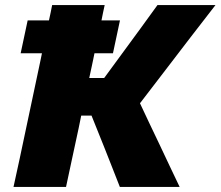

<svg xmlns="http://www.w3.org/2000/svg" viewBox="-20 -733 865 753"><path d="M33 0Q45.5 -56.5 57 -110Q68 -163 82.5 -230.5L134 -473.5Q137 -487 139.5 -499.5Q142 -512 144.5 -524H61L88.5 -653H172Q175 -668 178.5 -683Q181.5 -697.5 184.5 -713H390.5Q387 -697.5 384 -682.8Q381 -668 378 -653H450.5L423 -524H350.5Q348 -512 345.5 -499.5Q342.5 -487 340 -473.5L330 -427H388.5L471 -539.5Q500.5 -580 530 -620Q559 -659.5 597.5 -713H825Q775.5 -649 727.5 -587Q679.5 -525 631 -461L529 -328L564.5 -252.5Q584 -212 606 -165.5Q628 -119 648.5 -75.5Q669 -31.5 684.5 0H450Q433 -43 418 -81.5Q402.5 -120 388 -157.5L339 -279.5H298.5L288.5 -230.5Q274 -163 262.5 -109.8Q251 -56.5 239 0Z"/></svg>

Font: Heraclito ExtraBold
Style: Italic
Weight: 800
Italic angle: -12°
Designer: Kostas Bartsokas (font) & Cristiano Sobral (main changes)
Foundry: Kostas Bartsokas (font) & Cristiano Sobral (main changes)
Version: Version 1.00;July 8, 2020;FontCreator 13.0.0.2655 64-bit